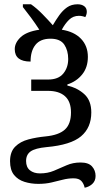

<svg xmlns="http://www.w3.org/2000/svg" viewBox="-20 -680 492 898"><path d="M376 198Q372 179 360.5 166.5Q349 154 324 154Q299 154 273.5 160.5Q248 167 220.5 173.5Q193 180 159 180Q125 180 94.5 170.5Q64 161 45.5 138Q27 115 27 74Q27 30 51 6Q75 -18 113 -28Q151 -38 193 -42Q255 -48 283.5 -74Q312 -100 312 -154Q312 -205 284 -230Q256 -255 205 -255H126V-308H205Q253 -308 276 -336Q299 -364 299 -404Q299 -444 280.5 -471.5Q262 -499 216 -499Q169 -499 146 -470.5Q123 -442 123 -392Q49 -392 49 -450Q49 -480 76.5 -506Q104 -532 164 -541Q146 -569 125 -597.5Q104 -626 87 -647V-660H125Q151 -642 178.5 -614Q206 -586 227 -562Q241 -586 257 -608.5Q273 -631 293.5 -645.5Q314 -660 343 -660Q362 -660 374 -651Q386 -642 386 -625Q386 -613 379 -600Q364 -606 349 -606Q322 -606 303 -587.5Q284 -569 269 -541Q327 -532 359 -498.5Q391 -465 391 -414Q391 -365 364.5 -332Q338 -299 295 -285V-280Q344 -268 375.5 -238.5Q407 -209 407 -154Q407 -83 359 -42.5Q311 -2 198 8Q145 13 123.5 28Q102 43 102 73Q102 102 120 116.5Q138 131 167 131Q203 131 232.5 118.5Q262 106 291.5 93Q321 80 357 80Q394 80 410.5 98.5Q427 117 427 143Q427 166 412 180Q397 194 376 198Z"/></svg>

Font: Noto Serif SemiCondensed
Style: Regular
Weight: 400
Width: 4
Designer: Monotype Design Team
Foundry: Monotype Imaging Inc.
Version: Version 2.013